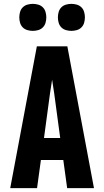

<svg xmlns="http://www.w3.org/2000/svg" viewBox="-20 -975 540 995"><path d="M33 0 171 -735H329L467 0H328L308 -146H192L172 0ZM292 -260 261 -490Q258 -508 255.5 -526Q253 -544 250 -562Q247 -544 244.5 -526Q242 -508 239 -490L208 -260ZM350 -815Q336 -815 322 -819Q308 -823 298 -833Q288 -843 284 -857Q280 -871 280 -885Q280 -899 284 -913Q288 -927 298 -937Q308 -947 322 -951Q336 -955 350 -955Q364 -955 378 -951Q392 -947 402 -937Q412 -927 416 -913Q420 -899 420 -885Q420 -871 416 -857Q412 -843 402 -833Q392 -823 378 -819Q364 -815 350 -815ZM150 -815Q136 -815 122 -819Q108 -823 98 -833Q88 -843 84 -857Q80 -871 80 -885Q80 -899 84 -913Q88 -927 98 -937Q108 -947 122 -951Q136 -955 150 -955Q164 -955 178 -951Q192 -947 202 -937Q212 -927 216 -913Q220 -899 220 -885Q220 -871 216 -857Q212 -843 202 -833Q192 -823 178 -819Q164 -815 150 -815Z"/></svg>

Font: Iosevka SS18 Heavy
Style: Regular
Weight: 900
Monospace: yes
Designer: Belleve Invis
Foundry: Belleve Invis
Version: Version 25.1.1; ttfautohint (v1.8.4)